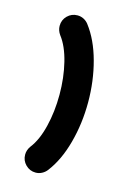

<svg xmlns="http://www.w3.org/2000/svg" viewBox="-87 -565 414 610"><g transform="rotate(15 119.5 -259.5)"><path d="M101.5 -259.3Q101.5 -315.2 89.4 -364.3Q77.4 -413.3 54.8 -442.6Q45.2 -455.9 45.2 -471.1Q45.2 -490.7 58.9 -504.3Q72.6 -517.8 91.9 -517.8Q103 -517.8 112.6 -512.8Q122.2 -507.8 128.5 -499.3Q161.1 -456.7 178.3 -393Q195.6 -329.3 195.6 -259.3Q195.6 -189.3 178.3 -125.6Q161.1 -61.9 128.5 -19.3Q121.9 -10.7 112.2 -5.7Q102.6 -0.7 91.9 -0.7Q72.6 -0.7 58.9 -14.4Q45.2 -28.1 45.2 -47.4Q45.2 -62.6 54.8 -75.9Q77.4 -104.8 89.4 -154.1Q101.5 -203.3 101.5 -259.3Z"/></g></svg>

Font: 26F Galaxy Sans Extra Bold
Style: Regular
Weight: 800
Designer: C₂₉H₂₅N₃O₅
Version: Version 1.100